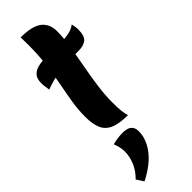

<svg xmlns="http://www.w3.org/2000/svg" viewBox="-379 -758 1184 1184"><g transform="rotate(-45 213.0 -166.0)"><path d="M256 -63Q256 -21 259.5 10.5Q263 42 270 57Q193 57 150.5 38Q108 19 91.5 -20.5Q75 -60 75 -122Q75 -184 85 -245.5Q95 -307 108 -373.5Q121 -440 131 -516.5Q141 -593 141 -685Q141 -701 140.5 -717.5Q140 -734 140 -750Q239 -750 282.5 -716.5Q326 -683 326 -618Q326 -564 315.5 -497Q305 -430 291 -355.5Q277 -281 266.5 -206.5Q256 -132 256 -63ZM419 -584Q422 -572 424 -559Q426 -546 426 -534Q426 -477 402 -458Q378 -439 338 -439Q282 -439 241 -437.5Q200 -436 167.5 -431.5Q135 -427 104 -419Q73 -411 37 -398Q35 -413 32.5 -429.5Q30 -446 30 -461Q30 -501 49.5 -521Q69 -541 101.5 -547.5Q134 -554 174 -554Q200 -554 227 -552.5Q254 -551 279 -551Q319 -551 356.5 -557.5Q394 -564 419 -584ZM80 122Q99 117 123 113.5Q147 110 168 110Q188 110 206 115Q224 120 235 134.5Q246 149 246 175Q246 242 197.5 305.5Q149 369 52 418L22 371Q59 335 78 290.5Q97 246 97 201Q97 181 92 161Q87 141 80 122Z"/></g></svg>

Font: Merienda Black
Style: Regular
Weight: 900
Designer: Eduardo Rodriguez Tunni
Foundry: Eduardo Rodriguez Tunni
Version: Version 2.001